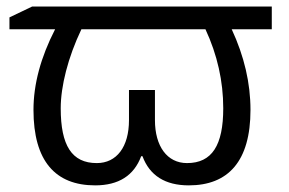

<svg xmlns="http://www.w3.org/2000/svg" viewBox="-20 -555 880 585"><path d="M8.8 -465.8V-502L78.1 -535.2H808.1V-465.8H686C724.1 -383.8 743.2 -301.8 743.2 -220.2C743.2 -64 675.8 9.8 555.2 9.8C483.4 9.8 436 -20 414.1 -79.1H410.2C388.2 -20 341.3 9.8 270 9.8C148.9 9.8 82 -64 82 -220.2C82 -298.3 104 -380.4 147.9 -465.8ZM228 -465.8C187 -379.9 165 -292 165 -225.1C165 -111.8 198.7 -58.1 274.9 -58.1C335.4 -58.1 373 -107.4 373 -189V-280.8H452.1V-189C452.1 -109.4 489.3 -58.1 549.8 -58.1C626 -58.1 660.2 -112.3 660.2 -225.1C660.2 -307.6 642.1 -388.2 606 -465.8Z"/></svg>

Font: OpenSansEmoji
Style: Regular
Weight: 400
Foundry: MorbZ
Version: Version 1.000;PS 001.000;hotconv 1.0.70;makeotf.lib2.5.58329